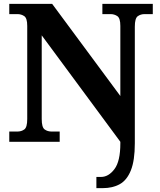

<svg xmlns="http://www.w3.org/2000/svg" viewBox="-20 -734 828 994"><path d="M479 240V182H503Q542 182 572.5 141.5Q603 101 603 9V0L196 -551V-118Q196 -75 211 -64Q226 -53 247 -53H289V0H28V-53H70Q91 -53 106 -64Q121 -75 121 -118V-600Q121 -640 105.5 -650.5Q90 -661 70 -661H28V-714H250L603 -237V-600Q603 -640 587.5 -650.5Q572 -661 552 -661H510V-714H771V-661H729Q708 -661 693 -650Q678 -639 678 -596V8Q678 97 657.5 148Q637 199 600 219.5Q563 240 512 240Z"/></svg>

Font: Noto Serif Yezidi
Style: Bold
Weight: 700
Designer: Dalton Maag Ltd
Foundry: Dalton Maag Ltd
Version: Version 1.001; ttfautohint (v1.8.4.7-5d5b)